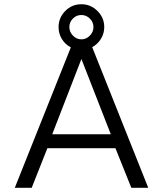

<svg xmlns="http://www.w3.org/2000/svg" viewBox="-20 -888 771 908"><path d="M681 0H601L526 -187H204L130 0H50L315 -664Q288 -678 272.5 -703.5Q257 -729 257 -760Q257 -804 288.5 -836Q320 -868 365 -868Q409 -868 441 -836Q473 -804 473 -760Q473 -730 457.5 -704.5Q442 -679 416 -665ZM308 -760Q308 -737 325 -719.5Q342 -702 365 -702Q388 -702 405 -719.5Q422 -737 422 -760Q422 -783 405 -800Q388 -817 365 -817Q341 -817 324.5 -800Q308 -783 308 -760ZM504 -253 365 -609 227 -253Z"/></svg>

Font: Prompt Light
Style: Regular
Weight: 300
Designer: Katatrad Team
Foundry: CadsonDemak
Version: Version 1.001